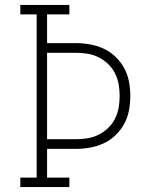

<svg xmlns="http://www.w3.org/2000/svg" viewBox="-20 -755 640 775"><path d="M62 0V-38H128V-697H62V-735H260V-697H170V-581H284Q313 -581 342 -576Q371 -571 397.5 -559Q424 -547 445.5 -526.5Q467 -506 481 -480.5Q495 -455 500.5 -426Q506 -397 506 -368Q506 -338 500.5 -309Q495 -280 481 -254.5Q467 -229 445.5 -208.5Q424 -188 397.5 -176Q371 -164 342 -159Q313 -154 284 -154H170V-38H260V0ZM170 -193H284Q308 -193 331.5 -196.5Q355 -200 376.5 -210.5Q398 -221 415.5 -237.5Q433 -254 444 -275.5Q455 -297 459 -320.5Q463 -344 463 -368Q463 -391 459 -414.5Q455 -438 444 -459.5Q433 -481 415.5 -497.5Q398 -514 376.5 -524.5Q355 -535 331.5 -538.5Q308 -542 284 -542H170Z"/></svg>

Font: Iosevka Etoile Extralight
Style: Regular
Weight: 200
Designer: Belleve Invis
Foundry: Belleve Invis
Version: Version 22.1.2; ttfautohint (v1.8.4)